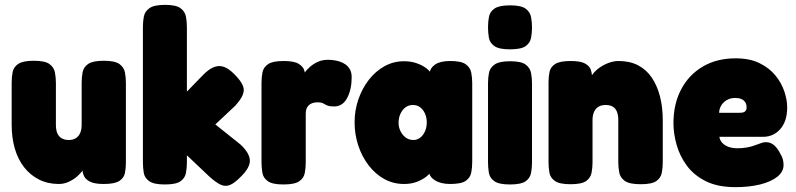

<svg xmlns="http://www.w3.org/2000/svg" viewBox="-20 -750 3274 790"><path d="M222 7Q177 7 141 -11Q105 -29 79.5 -61.5Q54 -94 41 -138.5Q28 -183 28 -237V-410Q28 -433 32 -453.5Q36 -474 55 -487Q74 -500 119 -500Q165 -500 183.5 -486.5Q202 -473 206 -452Q210 -431 210 -409V-237Q210 -216 215.5 -202.5Q221 -189 233 -181.5Q245 -174 263 -174Q280 -174 292 -181.5Q304 -189 310 -203Q316 -217 316 -237V-410Q316 -433 320 -453.5Q324 -474 343 -487Q362 -500 407 -500Q453 -500 471.5 -486.5Q490 -473 494 -452.5Q498 -432 498 -409V-80Q498 -58 494 -38Q490 -18 471 -5.5Q452 7 407 7Q370 7 351.5 -2Q333 -11 326.5 -24Q320 -37 319.5 -49Q319 -61 318 -67L327 -70Q329 -64 321.5 -51.5Q314 -39 299 -25.5Q284 -12 264 -2.5Q244 7 222 7Z M970 -155Q1006 -121 1008 -91.5Q1010 -62 973 -25Q946 3 926.5 11Q907 19 888 10Q869 1 843 -22L749 -111V-81Q749 -59 745 -38Q741 -17 722.5 -4Q704 9 658 9Q613 9 594 -4.5Q575 -18 571.5 -39Q568 -60 568 -82V-639Q568 -662 572 -682.5Q576 -703 595 -716.5Q614 -730 659 -730Q704 -730 722.5 -716.5Q741 -703 745 -682Q749 -661 749 -638V-373L814 -440Q837 -464 858 -473Q879 -482 899.5 -475.5Q920 -469 944 -445Q984 -405 983 -378.5Q982 -352 948 -315L866 -238Z M1146 9Q1101 9 1082 -4.5Q1063 -18 1059.5 -39.5Q1056 -61 1056 -83V-409Q1056 -432 1060 -452.5Q1064 -473 1083 -486Q1102 -499 1147 -499Q1191 -499 1209.5 -487Q1228 -475 1232 -460.5Q1236 -446 1236 -438L1224 -434Q1226 -440 1233.5 -451Q1241 -462 1255 -474.5Q1269 -487 1287.5 -495.5Q1306 -504 1329 -504Q1339 -504 1351.5 -502.5Q1364 -501 1377 -497Q1390 -493 1401.5 -485Q1413 -477 1420 -464Q1427 -451 1427 -432Q1427 -382 1408.5 -347Q1390 -312 1355 -312Q1339 -312 1331 -314.5Q1323 -317 1317.5 -320.5Q1312 -324 1305.5 -326.5Q1299 -329 1287 -329Q1274 -329 1264.5 -325.5Q1255 -322 1249 -315.5Q1243 -309 1240.5 -300.5Q1238 -292 1238 -283V-81Q1238 -59 1234 -38Q1230 -17 1211 -4Q1192 9 1146 9Z M1832 7Q1793 7 1769 -8.5Q1745 -24 1746 -45H1755Q1750 -36 1735 -24Q1720 -12 1697 -2.5Q1674 7 1642 7Q1598 7 1561 -13.5Q1524 -34 1496.5 -70Q1469 -106 1454 -151.5Q1439 -197 1439 -247Q1439 -296 1454.5 -341Q1470 -386 1497.5 -421.5Q1525 -457 1562 -477.5Q1599 -498 1642 -498Q1671 -498 1694 -490Q1717 -482 1733 -470Q1749 -458 1754 -447H1747Q1750 -471 1771 -485Q1792 -499 1833 -499Q1878 -499 1896.5 -485.5Q1915 -472 1919 -451Q1923 -430 1923 -408V-83Q1923 -61 1919 -40Q1915 -19 1896.5 -6Q1878 7 1832 7ZM1681 -174Q1697 -174 1709.5 -184Q1722 -194 1729 -210.5Q1736 -227 1736 -246Q1736 -266 1729 -282Q1722 -298 1709.5 -308Q1697 -318 1679 -318Q1661 -318 1648 -308Q1635 -298 1627.5 -281.5Q1620 -265 1620 -245Q1620 -226 1628 -210Q1636 -194 1649.5 -184Q1663 -174 1681 -174Z M2078 9Q2033 9 2014 -4.5Q1995 -18 1991.5 -39Q1988 -60 1988 -82V-408Q1988 -430 1992 -450.5Q1996 -471 2015 -484.5Q2034 -498 2079 -498Q2124 -498 2142.5 -484.5Q2161 -471 2165 -450Q2169 -429 2169 -406V-81Q2169 -59 2165 -38Q2161 -17 2142.5 -4Q2124 9 2078 9ZM2078 -547Q2033 -547 2014 -560.5Q1995 -574 1991.5 -595Q1988 -616 1988 -638Q1988 -661 1992 -681.5Q1996 -702 2015 -715Q2034 -728 2079 -728Q2124 -728 2142.5 -714.5Q2161 -701 2165 -680Q2169 -659 2169 -637Q2169 -615 2165 -594Q2161 -573 2142.5 -560Q2124 -547 2078 -547Z M2327 8Q2282 8 2263 -5.5Q2244 -19 2240.5 -40Q2237 -61 2237 -83V-412Q2237 -434 2241 -454Q2245 -474 2264 -486.5Q2283 -499 2328 -499Q2369 -499 2387.5 -488.5Q2406 -478 2411 -463Q2416 -448 2415.5 -435.5Q2415 -423 2417 -420L2407 -411Q2406 -427 2417 -442.5Q2428 -458 2446 -471Q2464 -484 2485 -491.5Q2506 -499 2525 -499Q2571 -499 2605 -481.5Q2639 -464 2661.5 -431Q2684 -398 2695.5 -353.5Q2707 -309 2707 -255V-82Q2707 -60 2703 -39Q2699 -18 2680.5 -5Q2662 8 2616 8Q2570 8 2551 -5.5Q2532 -19 2528 -40Q2524 -61 2524 -83V-256Q2524 -276 2518.5 -290Q2513 -304 2501.5 -311Q2490 -318 2472 -318Q2454 -318 2442 -310.5Q2430 -303 2424 -289Q2418 -275 2418 -256V-82Q2418 -60 2414 -39Q2410 -18 2391.5 -5Q2373 8 2327 8Z M3006 20Q2933 20 2884 -4.5Q2835 -29 2806 -68.5Q2777 -108 2764 -154Q2751 -200 2751 -243Q2751 -322 2782.5 -382Q2814 -442 2871.5 -476Q2929 -510 3007 -510Q3065 -510 3105.5 -490Q3146 -470 3171 -439Q3196 -408 3207.5 -373Q3219 -338 3219 -308Q3219 -252 3191 -219.5Q3163 -187 3119 -187H2940Q2942 -173 2951.5 -162.5Q2961 -152 2977 -146Q2993 -140 3014 -140Q3033 -140 3048.5 -142.5Q3064 -145 3075.5 -148.5Q3087 -152 3097 -156Q3107 -160 3115.5 -162.5Q3124 -165 3132 -165Q3150 -165 3164.5 -153Q3179 -141 3191 -117Q3199 -104 3201.5 -93Q3204 -82 3204 -71Q3204 -43 3178 -22.5Q3152 -2 3107.5 9Q3063 20 3006 20ZM2939 -286H3025Q3039 -286 3045.5 -291.5Q3052 -297 3052 -308Q3052 -320 3046.5 -329Q3041 -338 3030.5 -342.5Q3020 -347 3005 -347Q2985 -347 2970 -338Q2955 -329 2947 -315Q2939 -301 2939 -286Z"/></svg>

Font: Fredoka SemiCondensed
Style: Bold
Weight: 700
Width: 4
Designer: Ben Nathan
Foundry: Milena B. Brandão, Ben Nathan
Version: Version 2.001